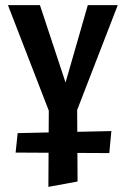

<svg xmlns="http://www.w3.org/2000/svg" viewBox="-20 -441 491 750"><path d="M174 0 11 -421H136L266 -28H210L323 -421H440L277 0ZM169 289 171 -76H281L283 268ZM407 157 41 155 49 79 415 71Z"/></svg>

Font: Ysabeau Office
Style: Bold
Weight: 700
Designer: Christian Thalmann (Catharsis Fonts)
Version: Version 2.001;gftools[0.9.30]; featfreeze: tnum,lnum,ss02